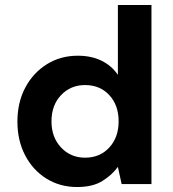

<svg xmlns="http://www.w3.org/2000/svg" viewBox="-20 -740 695 772"><path d="M290 12Q221 12 166.5 -22Q112 -56 81 -115.5Q50 -175 50 -251Q50 -328 81.5 -387.5Q113 -447 168 -481.5Q223 -516 293 -516Q347 -516 388 -496Q429 -476 454 -439V-720H589V0H469L454 -69Q431 -37 392 -12.5Q353 12 290 12ZM322 -106Q382 -106 419.5 -147Q457 -188 457 -252Q457 -317 419.5 -357.5Q382 -398 322 -398Q264 -398 225.5 -357.5Q187 -317 187 -252Q187 -188 225.5 -147Q264 -106 322 -106Z"/></svg>

Font: DM Sans
Style: Bold
Weight: 700
Designer: Colophon Foundry, Jonny Pinhorn
Foundry: Colophon Foundry
Version: Version 4.004; ttfautohint (v1.8.4.7-5d5b)